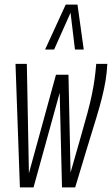

<svg xmlns="http://www.w3.org/2000/svg" viewBox="-20 -810 484 830"><path d="M305 0H248L238 -409Q210 -307 181.5 -204.5Q153 -102 125 0H66L47 -534H96L105 -61Q135 -168 163.5 -274Q192 -380 222 -487H276L285 -64Q310 -152 328 -214.5Q346 -277 358 -321.5Q370 -366 377 -400Q384 -434 388.5 -465.5Q393 -497 396 -534H444Q442 -496 436.5 -462.5Q431 -429 421.5 -390.5Q412 -352 396.5 -301Q381 -250 358.5 -177Q336 -104 305 0ZM175 -596 264 -790H315L342 -596H304L285 -755L214 -596Z"/></svg>

Font: Georama ExtraCondensed Light
Style: Italic
Weight: 300
Width: 2
Italic angle: -9°
Designer: Jean-Baptiste Levee
Foundry: Production Type
Version: Version 1.000